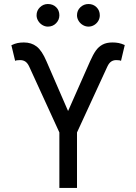

<svg xmlns="http://www.w3.org/2000/svg" viewBox="-20 -926 671 946"><path d="M272.5 -273.4 124 -597.7Q116.2 -614.7 105.5 -622.3Q94.7 -629.9 79.1 -629.9Q60.1 -629.9 54.7 -626L36.1 -703.1Q52.2 -710.9 66.4 -713.9Q80.6 -716.8 97.7 -716.8Q134.8 -716.8 160.6 -696.8Q186.5 -676.8 209 -624L315.4 -378.9L423.8 -624Q438.5 -657.2 452.1 -676.5Q465.8 -695.8 485.4 -706.3Q504.9 -716.8 534.2 -716.8Q550.8 -716.8 564.5 -714.1Q578.1 -711.4 594.7 -704.1L576.2 -626Q570.8 -629.9 552.7 -629.9Q538.1 -629.9 527.3 -622.3Q516.6 -614.7 508.8 -597.7L359.4 -273.4V0H272.5ZM160.2 -850.6Q160.2 -874 176.8 -890.1Q193.4 -906.2 215.8 -906.2Q240.7 -906.2 256.6 -890.6Q272.5 -875 272.5 -850.6Q272.5 -828.1 256.3 -811.5Q240.2 -794.9 215.8 -794.9Q201.7 -794.9 188.7 -802.7Q175.8 -810.5 168 -823.5Q160.2 -836.4 160.2 -850.6ZM359.4 -850.6Q359.4 -874.5 376.2 -890.4Q393.1 -906.2 416 -906.2Q439.5 -906.2 455.6 -890.4Q471.7 -874.5 471.7 -850.6Q471.7 -835.9 464.4 -823.2Q457 -810.5 444.1 -802.7Q431.2 -794.9 416 -794.9Q401.4 -794.9 388.2 -802.7Q375 -810.5 367.2 -823.5Q359.4 -836.4 359.4 -850.6Z"/></svg>

Font: Pretendard
Style: Regular
Weight: 400
Designer: Base glyphs from Inter by Rasmus Andersson; Hangeul glyphs from Noto Sans CJK(Source Han Sans) by Jang Soo-young and Kan
Foundry: Kil Hyung-jin
Version: Version 1.309